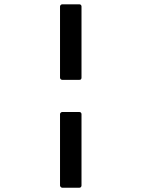

<svg xmlns="http://www.w3.org/2000/svg" viewBox="-20 -797 658 895"><path d="M270 78.1Q266.6 78.1 263.2 74.7Q259.8 71.3 259.8 67.9V-265.1Q259.8 -268.6 262.9 -271.7Q266.1 -274.9 270 -274.9H350.1Q354.5 -274.9 357.2 -272Q359.9 -269 359.9 -265.1V67.9Q359.9 71.8 357.2 75Q354.5 78.1 350.1 78.1ZM259.8 -767.1Q259.8 -770.5 262.9 -773.7Q266.1 -776.9 270 -776.9H350.1Q354.5 -776.9 357.2 -773.9Q359.9 -771 359.9 -767.1V-435.1Q359.9 -424.8 350.1 -424.8H270Q266.1 -424.8 262.9 -427.7Q259.8 -430.7 259.8 -435.1Z"/></svg>

Font: Fragment Mono SemBd
Style: Regular
Weight: 600
Designer: Wei Huang based on Nimbus Sans by URW Studio, based on Helvetica by Max Miedinger.
Foundry: Wei Huang
Version: Version 1.011